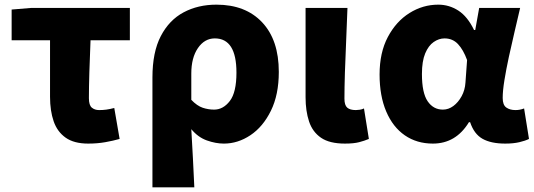

<svg xmlns="http://www.w3.org/2000/svg" viewBox="-20 -603 2296 825"><path d="M359 14Q298 14 262 -11.5Q226 -37 210.5 -82Q195 -127 195 -187V-430H30V-562L115 -569H538V-430H369Q366 -360 364 -293.5Q362 -227 362 -181Q362 -151 374.5 -140.5Q387 -130 406 -130Q422 -130 437 -132Q452 -134 471 -139L494 -6Q466 2 432 8Q398 14 359 14Z M635 202V-270Q635 -379 671 -448Q707 -517 769 -550Q831 -583 910 -583Q1035 -583 1106.5 -507Q1178 -431 1178 -294Q1178 -196 1144 -127Q1110 -58 1056 -22Q1002 14 942 14Q907 14 869 0.5Q831 -13 802 -48Q806 16 809 78Q812 140 815 202ZM900 -132Q939 -132 967.5 -169Q996 -206 996 -291Q996 -438 903 -438Q859 -438 830.5 -396.5Q802 -355 802 -287V-174Q827 -148 851 -140Q875 -132 900 -132Z M1462 14Q1396 14 1359.5 -11Q1323 -36 1308 -81Q1293 -126 1293 -185V-569H1473Q1471 -504 1467.5 -430.5Q1464 -357 1462 -290.5Q1460 -224 1460 -179Q1460 -151 1472 -140.5Q1484 -130 1509 -130Q1516 -130 1526 -131.5Q1536 -133 1544 -137L1565 -6Q1546 2 1523 8Q1500 14 1462 14Z M1840 14Q1771 14 1719.5 -21.5Q1668 -57 1639.5 -124Q1611 -191 1611 -283Q1611 -377 1646.5 -444Q1682 -511 1739.5 -547Q1797 -583 1863 -583Q1910 -583 1949.5 -557.5Q1989 -532 2017 -474H2022L2039 -569H2215Q2204 -521 2191 -466.5Q2178 -412 2166.5 -358.5Q2155 -305 2147.5 -259Q2140 -213 2140 -182Q2140 -152 2155.5 -141Q2171 -130 2195 -130Q2214 -130 2232 -137L2253 -6Q2237 2 2211.5 8Q2186 14 2151 14Q2090 14 2053.5 -6.5Q2017 -27 2000 -78H1995Q1939 14 1840 14ZM1883 -132Q1907 -132 1928 -147.5Q1949 -163 1963.5 -189.5Q1978 -216 1980 -248L1987 -345Q1971 -389 1948 -413.5Q1925 -438 1890 -438Q1866 -438 1843.5 -422.5Q1821 -407 1807 -373.5Q1793 -340 1793 -285Q1793 -204 1817.5 -168Q1842 -132 1883 -132Z"/></svg>

Font: Source Han Sans TC Heavy
Style: Regular
Weight: 900
Designer: Ryoko NISHIZUKA Ë•øÂ°öÊ∂ºÂ≠ê (kana, bopomofo & ideographs); Paul D. Hunt (Latin, Greek & Cyrillic); Sandoll Communicatio
Foundry: Adobe
Version: Version 2.004;hotconv 1.0.118;makeotfexe 2.5.65603